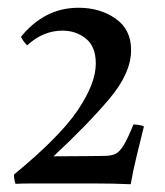

<svg xmlns="http://www.w3.org/2000/svg" viewBox="-20 -808 426 495"><path d="M317 -333Q274 -335 223 -335Q172 -335 130 -335Q90 -335 62.5 -335Q35 -335 20 -334Q16 -346 16 -358Q134 -455 180.5 -524Q227 -593 227 -644Q227 -688 201.5 -708.5Q176 -729 141 -729Q91 -729 50 -691Q45 -696 41 -701.5Q37 -707 34 -713Q63 -749 100 -768.5Q137 -788 183 -788Q238 -788 278 -760Q318 -732 318 -679Q318 -620 263 -554.5Q208 -489 118 -405Q165 -405 202.5 -405.5Q240 -406 247 -406Q266 -406 277 -411Q288 -416 298.5 -433Q309 -450 324 -487Q329 -487 337 -486Q345 -485 351 -482Q342 -445 332.5 -406.5Q323 -368 317 -333Z"/></svg>

Font: Tiro Bangla
Style: Regular
Weight: 400
Designer: Bangla: John Hudson & Fiona Ross. Latin: John Hudson.
Foundry: Tiro Typeworks Ltd.
Version: Version 1.60